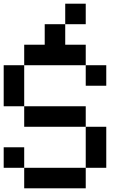

<svg xmlns="http://www.w3.org/2000/svg" viewBox="-20 -1020 707 1040"><path d="M111.1 -111.1H0V-222.2H111.1ZM333.3 -777.8H444.4V-666.7H111.1V-777.8H222.2V-888.9H333.3ZM444.4 -888.9H333.3V-1000H444.4ZM444.4 -333.3H111.1V-444.4H444.4ZM111.1 -444.4H0V-666.7H111.1ZM555.6 -555.6H444.4V-666.7H555.6ZM555.6 -111.1H444.4V-333.3H555.6ZM444.4 0H111.1V-111.1H444.4Z"/></svg>

Font: Pixeloid Sans
Style: Regular
Weight: 400
Designer: GGBotNet
Foundry: GGBotNet
Version: 0.5